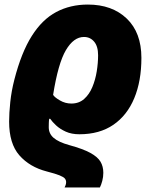

<svg xmlns="http://www.w3.org/2000/svg" viewBox="-20 -582 640 842"><path d="M263.2 240.2Q265.6 236.3 267.8 229.7Q270 223.1 270 216.8Q270 208 264.6 201.2Q259.3 194.3 241.2 187Q223.1 179.7 185.1 169.9Q109.9 150.4 64.9 99.1Q20 47.9 20 -48.8Q20 -85.9 25.1 -134.8Q30.3 -183.6 43 -232.9Q73.7 -352.1 119.4 -424.3Q165 -496.6 226.6 -529.3Q288.1 -562 365.2 -562Q471.7 -562 535.9 -500.5Q600.1 -439 600.1 -328.1Q600.1 -226.6 568.8 -151.4Q537.6 -76.2 477.1 -34.7Q416.5 6.8 328.1 6.8Q293.9 6.8 268.6 -4.6Q243.2 -16.1 226.1 -32Q209 -47.9 200.2 -61H195.8Q194.3 -53.2 194.1 -42Q193.8 -30.8 193.8 -23.9Q193.8 4.4 215.6 22.9Q237.3 41.5 283.2 54.2Q343.8 70.8 376 88.4Q408.2 106 420.7 127Q433.1 147.9 433.1 175.8Q433.1 193.8 428.5 211.4Q423.8 229 418 240.2ZM293 -127.9Q326.2 -127.9 348.9 -147.9Q371.6 -168 385 -200.2Q398.4 -232.4 404.3 -269.3Q410.2 -306.2 410.2 -339.8Q410.2 -378.9 392.8 -399.4Q375.5 -419.9 348.1 -419.9Q303.2 -419.9 269 -362.1Q234.9 -304.2 212.9 -166Q219.2 -155.3 242.7 -141.6Q266.1 -127.9 293 -127.9Z"/></svg>

Font: Open Sans ExtraBold
Style: Italic
Weight: 800
Italic angle: -12°
Designer: Monotype Design Team
Foundry: Monotype Imaging Inc.
Version: Version 3.000; ttfautohint (v1.8.4)